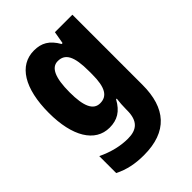

<svg xmlns="http://www.w3.org/2000/svg" viewBox="-230 -757 1010 1010"><g transform="rotate(-45 274.5 -252.5)"><path d="M213 -652C102 -652 36 -546 36 -364C36 -190 100 -83 208 -83C264 -83 305 -106 337 -165H342C339 -143 337 -114 337 -90V-83C337 -4 301 26 235 26C181 26 124 13 63 -16V110C115 136 168 147 233 147C408 147 489 52 489 -120V-642H359L347 -573H340C307 -631 268 -652 213 -652ZM262 -524C317 -524 341 -481 341 -371V-347C341 -249 316 -209 263 -209C213 -209 190 -259 190 -363C190 -472 214 -524 262 -524Z"/></g></svg>

Font: Noto Sans Kannada UI Condensed ExtraBold
Style: Regular
Weight: 800
Width: 3
Designer: Jelle Bosma - Monotype Design Team
Foundry: Monotype Imaging Inc.
Version: Version 2.005